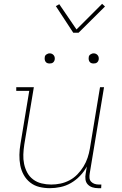

<svg xmlns="http://www.w3.org/2000/svg" viewBox="-20 -976 640 1004"><path d="M241 8Q212 8 185.5 1.5Q159 -5 138 -21.5Q117 -38 104 -61.5Q91 -85 86 -111.5Q81 -138 81.5 -166.5Q82 -195 87 -223L133 -501H65V-520H157L107 -220Q103 -194 102 -168.5Q101 -143 106 -119Q111 -95 122.5 -73.5Q134 -52 153.5 -37.5Q173 -23 197.5 -17Q222 -11 248 -11Q272 -11 296 -16Q320 -21 343 -33Q366 -45 384.5 -64Q403 -83 416.5 -105Q430 -127 438 -151Q446 -175 450 -199L503 -520H524L449 -68Q447 -57 448 -45.5Q449 -34 456.5 -26Q464 -18 474.5 -14.5Q485 -11 497 -11H510L509 8H493Q477 8 463 3.5Q449 -1 439 -11.5Q429 -22 427 -37.5Q425 -53 428 -68L434 -105Q420 -79 398.5 -56.5Q377 -34 351 -19Q325 -4 296.5 2Q268 8 241 8ZM469 -644Q463 -644 457.5 -646Q452 -648 448.5 -653Q445 -658 444 -664Q443 -670 444 -676Q444 -681 446.5 -685Q449 -689 453 -691.5Q457 -694 461 -695.5Q465 -697 470 -697Q476 -697 481.5 -694.5Q487 -692 491 -687Q495 -682 496 -676Q497 -670 496 -664Q495 -659 492.5 -655Q490 -651 486.5 -648.5Q483 -646 478.5 -645Q474 -644 469 -644ZM239 -644Q233 -644 227.5 -646Q222 -648 218.5 -653Q215 -658 214 -664Q213 -670 214 -676Q214 -681 216.5 -685Q219 -689 223 -691.5Q227 -694 231 -695.5Q235 -697 240 -697Q246 -697 251.5 -694.5Q257 -692 261 -687Q265 -682 266 -676Q267 -670 266 -664Q265 -659 262.5 -655Q260 -651 256.5 -648.5Q253 -646 248.5 -645Q244 -644 239 -644ZM363 -805 272 -944 290 -954 380 -822 514 -956 529 -942 391 -805Z"/></svg>

Font: Iosevka Etoile Thin
Style: Italic
Weight: 100
Italic angle: -9°
Designer: Belleve Invis
Foundry: Belleve Invis
Version: Version 22.1.2; ttfautohint (v1.8.4)